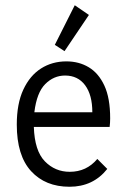

<svg xmlns="http://www.w3.org/2000/svg" viewBox="-20 -702 490 732"><path d="M245 10Q153 10 98.5 -49.5Q44 -109 44 -227Q44 -307 69 -360.5Q94 -414 136.5 -441Q179 -468 233 -468Q281 -468 318.5 -445.5Q356 -423 378 -375.5Q400 -328 400 -251Q400 -242 399.5 -234.5Q399 -227 398 -218H109Q112 -127 151 -87Q190 -47 246 -47Q310 -47 351 -96L389 -58Q335 10 245 10ZM111 -274H332Q332 -340 304.5 -377Q277 -414 228 -414Q185 -414 152.5 -381.5Q120 -349 111 -274ZM226 -507 189 -531 265 -682 319 -645Z"/></svg>

Font: Inconsolata SemiCondensed
Style: Regular
Weight: 400
Width: 4
Monospace: yes
Designer: Raph Levien, Cyreal, Brenton Simpson
Foundry: Raph Levien, Cyreal, Google
Version: Version 3.000; ttfautohint (v1.8.2.53-6de2)